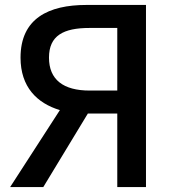

<svg xmlns="http://www.w3.org/2000/svg" viewBox="-20 -756 706 776"><path d="M454 -390H342C236 -390 178 -434 178 -523C178 -612 236 -643 342 -643H454ZM329 -736C177 -736 63 -682 63 -523C63 -405 129 -339 222 -311L21 0H155L335 -297H454V0H570V-736Z"/></svg>

Font: Noto Sans T Chinese Medium
Style: Regular
Weight: 500
Designer: Ryoko NISHIZUKA (kana & ideographs); Paul D. Hunt (Latin, Greek & Cyrillic); Wenlong ZHANG (bopomofo); Sandoll Communica
Foundry: Adobe Systems Incorporated
Version: Version 1.000;PS 1;hotconv 1.0.78;makeotf.lib2.5.61930